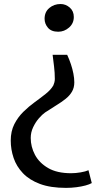

<svg xmlns="http://www.w3.org/2000/svg" viewBox="-20 -769 521 956"><path d="M314.5 -496Q325 -473.5 333 -449.5Q341 -425.5 345.5 -402.2Q350 -379 350 -359Q350 -332.5 338.5 -312.8Q327 -293 307 -277Q287 -261 260.8 -245Q234.5 -229 204.5 -209Q189.5 -198.5 173 -179.2Q156.5 -160 144.8 -135Q133 -110 133 -82Q133 -38 154.2 2Q175.5 42 219.8 67.8Q264 93.5 334 93.5Q357 93.5 381.8 89.2Q406.5 85 420.5 78.5L437 142.5Q426 149 405.8 154.5Q385.5 160 360.5 163.2Q335.5 166.5 308.5 166.5Q231.5 166.5 178.8 146.8Q126 127 94 93.2Q62 59.5 47.8 17.5Q33.5 -24.5 33.5 -69Q33.5 -115.5 51.2 -150.5Q69 -185.5 96.2 -212.2Q123.5 -239 153.2 -260.5Q183 -282 208 -302Q233 -322 245.5 -343.5Q248 -348.5 250.5 -357.8Q253 -367 253 -375.5Q253 -407 249.2 -437.5Q245.5 -468 242 -496ZM281.5 -749Q307 -749 327.2 -731.5Q347.5 -714 347.5 -684.5Q347.5 -652.5 323.8 -631.8Q300 -611 270 -611Q235.5 -611 218.8 -630.8Q202 -650.5 202 -675.5Q202 -709.5 225.5 -729.2Q249 -749 281.5 -749Z"/></svg>

Font: Merriweather 20pt Medium
Style: Regular
Weight: 500
Version: Version 2.100